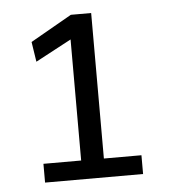

<svg xmlns="http://www.w3.org/2000/svg" viewBox="-41 -841 493 547"><g transform="rotate(-5 205.0 -567.0)"><path d="M174.3 -731.9 71.8 -677.2 63 -734.4 181.2 -801.8H239.3V-385.7H346.7V-332H66.4V-385.7H174.3Z"/></g></svg>

Font: Andika Eur
Style: Regular
Weight: 400
Designer: Victor Gaultney, Annie Olsen, Julie Remington, Don Collingsworth, Eric Hays, Becca Hirsbrunner
Foundry: SIL International
Version: Version 5.000